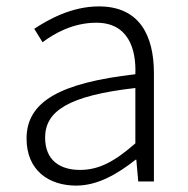

<svg xmlns="http://www.w3.org/2000/svg" viewBox="-20 -567 587 600"><path d="M218 13C286 13 348 -24 404 -68H406L412 0H461V-338C461 -456 416 -547 289 -547C202 -547 128 -504 87 -477L113 -435C150 -463 209 -496 281 -496C381 -496 406 -414 403 -335C168 -308 63 -250 63 -134C63 -35 132 13 218 13ZM230 -36C170 -36 121 -64 121 -137C121 -219 192 -268 403 -292V-119C339 -63 290 -36 230 -36Z"/></svg>

Font: Spoqa Han Sans Neo Light
Style: Regular
Weight: 300
Designer: [Spoqa Han Sans Neo] Dong-huui Kim  Younghwa Kang  Yujin Lee  [Noto Sans] Ryoko NISHIZUKA  (kana & ideographs); Paul D. 
Foundry: Spoqa (http://www.spoqa-han-sans.com)
Version: Version 1.000